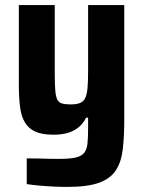

<svg xmlns="http://www.w3.org/2000/svg" viewBox="-20 -530 563 754"><path d="M244 204Q216 204 186.5 202.5Q157 201 131 198.5Q105 196 85 193V92Q109 92 130 92.5Q151 93 171 93.5Q191 94 210 94Q252 94 275.5 89Q299 84 310 71Q321 58 323.5 34Q326 10 326 -29V-68H318Q307 -45 288.5 -30Q270 -15 246 -8Q222 -1 190 -1Q145 -1 118 -13.5Q91 -26 77 -50.5Q63 -75 58.5 -112Q54 -149 54 -199V-510H195V-242Q195 -200 197 -175.5Q199 -151 205 -139Q211 -127 224 -123.5Q237 -120 258 -120Q282 -120 295.5 -126Q309 -132 315.5 -147Q322 -162 324 -188Q326 -214 326 -254V-510H468V-60Q468 8 462 57.5Q456 107 434.5 139.5Q413 172 368 188Q323 204 244 204Z"/></svg>

Font: Saira SemiCondensed
Style: Bold
Weight: 700
Width: 4
Designer: Hector Gatti with collaboration of the Omnibus-Type team
Foundry: Omnibus-Type
Version: Version 1.101